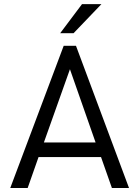

<svg xmlns="http://www.w3.org/2000/svg" viewBox="-20 -934 693 954"><path d="M621 0H536L482 -153.5H171.5L117.5 0H31L296.5 -706.5H357.5ZM455 -226 327.5 -590 198 -226ZM345.5 -769H279L387.5 -913.5H484Z"/></svg>

Font: Acari Sans
Style: Regular
Weight: 400
Designer: Alfredo Marco Pradil and Stefan Peev (font) & Cristiano Sobral (main changes)
Foundry: Alfredo Marco Pradil and Stefan Peev (font) & Cristiano Sobral (main changes)
Version: Version 1.063; ttfautohint (v1.8.3)